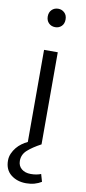

<svg xmlns="http://www.w3.org/2000/svg" viewBox="-101 -723 430 965"><g transform="rotate(10 114.0 -240.0)"><path d="M150 0Q107 23 82 45.5Q57 68 57 100Q57 126 75 141Q93 156 122 156Q138 156 151 153.5Q164 151 174 147L185 185Q169 195 149.5 200.5Q130 206 107 206Q61 206 29.5 181Q-2 156 -2 109Q-2 90 5.5 73Q13 56 24.5 42Q36 28 50.5 17.5Q65 7 80 0V-470H150ZM115 -592Q95 -592 82 -605Q69 -618 69 -639Q69 -660 82 -673Q95 -686 115 -686Q133 -686 146.5 -673.5Q160 -661 160 -639Q160 -617 147 -604.5Q134 -592 115 -592Z"/></g></svg>

Font: Mukta Malar Light
Style: Regular
Weight: 300
Designer: Aadarsh Rajan, Girish Dalvi, Yashodeep Gholap
Foundry: Ek Type
Version: Version 2.538;PS 1.000;hotconv 16.6.51;makeotf.lib2.5.65220;